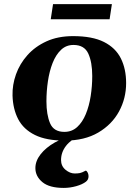

<svg xmlns="http://www.w3.org/2000/svg" viewBox="-20 -671 676 935"><path d="M41 -205.6Q39.6 -257.8 57.9 -309.1Q76.2 -360.4 113.5 -402.3Q150.9 -444.3 206.5 -469.7Q262.2 -495.1 335.9 -495.1Q429.7 -495.1 486.3 -466.6Q543 -438 568.6 -386.5Q594.2 -335 594.2 -266.6Q594.2 -191.9 559.6 -128.2Q524.9 -64.5 458.3 -25.4Q391.6 13.7 295.4 13.7Q205.6 13.7 150.1 -13.7Q94.7 -41 68.8 -90.3Q43 -139.6 41 -205.6ZM293.5 -28.8Q330.1 -28.8 356 -52.5Q381.8 -76.2 397.9 -115.5Q414.1 -154.8 421.6 -203.1Q429.2 -251.5 429.2 -300.8Q429.2 -368.2 409.9 -410.2Q390.6 -452.1 337.9 -452.1Q302.2 -452.1 277.1 -428.2Q252 -404.3 236.3 -364.5Q220.7 -324.7 213.4 -275.9Q206.1 -227.1 206.1 -177.7Q206.1 -112.3 223.9 -70.6Q241.7 -28.8 293.5 -28.8ZM227.1 -577.1 238.3 -650.9H524.9L513.7 -577.1ZM367.2 -24.9 379.4 -18.1Q325.2 8.3 301.3 39.6Q277.3 70.8 277.3 108.4Q277.3 137.7 299.1 155.8Q320.8 173.8 343.8 173.8Q357.9 173.8 368.4 171.9Q378.9 169.9 396 160.6Q399.9 158.2 405.5 167Q411.1 175.8 411.1 188Q411.1 204.1 398.4 213.9Q381.3 227.1 351.1 235.6Q320.8 244.1 290.5 244.1Q220.2 244.1 186.3 215.8Q152.3 187.5 152.3 147.5Q152.3 112.8 177.7 80.3Q203.1 47.9 246.3 23.2Q289.6 -1.5 342.8 -12.2Z"/></svg>

Font: Gelasio
Style: Bold Italic
Weight: 700
Italic angle: -8.5°
Designer: Eben Sorkin
Foundry: Eben Sorkin
Version: Version 1.008